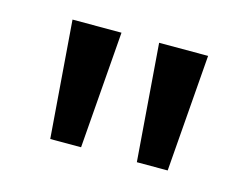

<svg xmlns="http://www.w3.org/2000/svg" viewBox="-51 -790 530 409"><g transform="rotate(15 214.5 -585.0)"><path d="M173 -714 153 -456H85L65 -714ZM364 -714 344 -456H276L256 -714Z"/></g></svg>

Font: Noto Sans Vithkuqi Medium
Style: Regular
Weight: 500
Version: Version 1.001